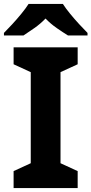

<svg xmlns="http://www.w3.org/2000/svg" viewBox="-37 -954 464 974"><path d="M357 0H32V-86L119 -126V-588L32 -628V-714H357V-628L270 -588V-126L357 -86ZM282 -934Q296 -912 318.5 -884.5Q341 -857 365 -831Q389 -805 407 -787V-774H308Q282 -790 251 -811.5Q220 -833 194 -860Q168 -833 138 -812Q108 -791 82 -774H-17V-787Q2 -806 25.5 -831.5Q49 -857 71.5 -884.5Q94 -912 108 -934Z"/></svg>

Font: Noto Sans Vithkuqi
Style: Bold
Weight: 700
Version: Version 1.001; ttfautohint (v1.8.4.7-5d5b)